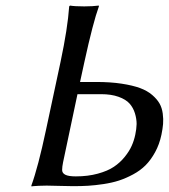

<svg xmlns="http://www.w3.org/2000/svg" viewBox="-20 -668 607 691"><path d="M147.9 0Q132.8 0 119.1 0.7Q105.5 1.5 99.6 2L93.3 2.9L92.8 0Q117.2 -66.9 145.5 -200.2L197.8 -444.8Q223.6 -566.4 229 -645L231.9 -647.9Q249 -645 283.2 -645Q298.8 -645 312 -645.8Q325.2 -646.5 330.6 -647.5L335.9 -647.9V-645Q314.9 -587.4 283.7 -444.8L268.1 -373H326.2Q377.4 -373 417.5 -366.9Q457.5 -360.8 483.9 -351.1Q510.3 -341.3 527.8 -326.2Q545.4 -311 554.2 -295.4Q563 -279.8 565.7 -259.5Q568.4 -239.3 566.9 -221.7Q565.4 -204.1 561 -183.1Q553.7 -148.4 538.3 -120.4Q522.9 -92.3 503.9 -73.2Q484.9 -54.2 459 -40.3Q433.1 -26.4 408.4 -18.3Q383.8 -10.3 353 -5.6Q322.3 -1 297.6 0.5Q272.9 2 243.7 2Q224.6 2 193.1 1Q161.6 0 147.9 0ZM258.8 -329.1 207 -84Q203.6 -67.4 203.6 -56.2Q203.6 -44.9 215.1 -39.1Q226.6 -33.2 252.9 -33.2Q296.4 -33.2 332 -43Q367.7 -52.7 390.1 -67.9Q412.6 -83 429.2 -103.8Q445.8 -124.5 454.1 -143.6Q462.4 -162.1 466.8 -183.1Q471.2 -203.6 471.7 -221.7Q471.7 -240.2 465.6 -260.3Q459.5 -280.3 446.3 -295.2Q433.1 -310.1 406.7 -319.6Q380.4 -329.1 343.8 -329.1Z"/></svg>

Font: Linux Biolinum G
Style: Italic
Weight: 400
Italic angle: -12°
Designer: Philipp H. Poll
Foundry: Philipp H. Poll
Version: Version 0.5.1